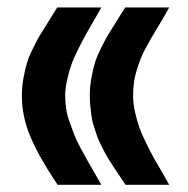

<svg xmlns="http://www.w3.org/2000/svg" viewBox="-20 -502 507 519"><path d="M237.3 -452.6Q220.7 -423.8 212.6 -409.7Q204.6 -395.5 191.7 -369.6Q178.7 -343.8 172.6 -326.2Q166.5 -308.6 161.4 -285.9Q156.2 -263.2 156.2 -242.7Q156.2 -225.1 158.9 -207.5Q161.6 -189.9 168.5 -170.9Q175.3 -151.9 180.9 -137.5Q186.5 -123 198.2 -101.1Q210 -79.1 216.6 -67.6Q223.1 -56.2 237.3 -31.7L253.9 -2.4H220.2H146H135.7L129.9 -11.2Q86.4 -76.2 62.7 -131.3Q39.1 -186.5 39.1 -242.7Q39.1 -267.1 43.5 -291.3Q47.9 -315.4 53 -332.3Q58.1 -349.1 69.8 -372.6Q81.5 -396 87.6 -406.2Q93.8 -416.5 109.4 -441.2Q125 -465.8 128.9 -472.7L134.8 -481.9H145.5H220.2H253.9ZM420.9 -452.6Q415 -442.9 404.3 -425Q393.6 -407.2 387.7 -397Q381.8 -386.7 373 -370.4Q364.3 -354 359.4 -341.1Q354.5 -328.1 349.4 -311.8Q344.2 -295.4 342 -278.1Q339.8 -260.7 339.8 -242.7Q339.8 -221.7 345 -199Q350.1 -176.3 356.2 -158.7Q362.3 -141.1 375.2 -115Q388.2 -88.9 396 -74.7Q403.8 -60.5 420.9 -31.7L437.5 -2.4H403.8H329.6H319.3L313.5 -11.2Q312.5 -12.7 301.3 -29.3Q290 -45.9 288.1 -49.1Q286.1 -52.2 276.1 -67.9Q266.1 -83.5 263.4 -89.4Q260.7 -95.2 252.9 -110.4Q245.1 -125.5 242.4 -134.3Q239.7 -143.1 234.6 -158Q229.5 -172.9 227.8 -184.8Q226.1 -196.8 224.4 -212.2Q222.7 -227.5 222.7 -242.7Q222.7 -267.1 227.1 -291.3Q231.4 -315.4 236.6 -332.3Q241.7 -349.1 253.4 -372.6Q265.1 -396 271.2 -406.2Q277.3 -416.5 293 -441.2Q308.6 -465.8 312.5 -472.7L318.4 -481.9H329.1H403.8H437.5Z"/></svg>

Font: Shabnam FD
Style: Bold
Weight: 700
Foundry: DejaVu fonts team - Redesigned by Saber Rastikerdar - Based on Vazir font
Version: Version 5.00;October 20, 2019;FontCreator 12.0.0.2547 64-bit